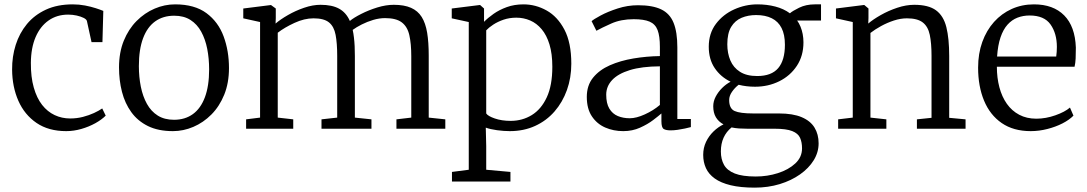

<svg xmlns="http://www.w3.org/2000/svg" viewBox="-20 -590 4982 880"><path d="M283.5 11Q202.5 11 147.5 -26.5Q92.5 -64 64.2 -128Q36 -192 35.5 -271Q35 -330.5 52 -384.2Q69 -438 103.5 -479.8Q138 -521.5 190.5 -545.8Q243 -570 313.5 -570Q342.5 -570 369.8 -564.8Q397 -559.5 418.8 -552.5Q440.5 -545.5 453.5 -540L449.5 -397H399.5L378.5 -493Q377 -501 363.8 -507.8Q350.5 -514.5 331.5 -518.8Q312.5 -523 292.5 -523Q241 -523 202.8 -496.2Q164.5 -469.5 143.2 -420Q122 -370.5 121.5 -302Q121 -237 134.8 -188.8Q148.5 -140.5 173 -109.2Q197.5 -78 230.5 -62.5Q263.5 -47 301.5 -47Q332 -47 360 -54.2Q388 -61.5 410.8 -72Q433.5 -82.5 448.5 -93L464.5 -60Q446 -41.5 416.8 -25.2Q387.5 -9 352.8 1Q318 11 283.5 11Z M525.5 -281Q525.5 -349.5 547.2 -403Q569 -456.5 606 -493.8Q643 -531 688.8 -550.5Q734.5 -570 782.5 -570Q872 -570 926.2 -529.8Q980.5 -489.5 1005 -423Q1029.5 -356.5 1029.5 -278Q1029.5 -210 1007.8 -156.2Q986 -102.5 949 -65.2Q912 -28 866.2 -8.5Q820.5 11 772.5 11Q705.5 11 658.2 -12.2Q611 -35.5 581.8 -76Q552.5 -116.5 539 -169.2Q525.5 -222 525.5 -281ZM777.5 -41Q828 -41 864 -67Q900 -93 919.2 -144.5Q938.5 -196 938.5 -272Q938.5 -321.5 929.8 -366Q921 -410.5 902.2 -444.8Q883.5 -479 853 -498.5Q822.5 -518 778.5 -518Q727.5 -518 691.2 -492Q655 -466 635.8 -414.8Q616.5 -363.5 616.5 -287Q616.5 -237 625.5 -192.5Q634.5 -148 653.5 -113.8Q672.5 -79.5 703.2 -60.2Q734 -41 777.5 -41Z M1108 0V-43L1172 -51V-489L1095 -506V-551L1222 -567L1244 -551V-507L1243 -482Q1265 -501 1299.8 -521Q1334.5 -541 1374 -554.5Q1413.5 -568 1449 -568Q1502 -568 1534.2 -550.2Q1566.5 -532.5 1583.5 -494Q1601.5 -509 1635.5 -526.2Q1669.5 -543.5 1709.2 -555.8Q1749 -568 1785 -568Q1832.5 -568 1863.8 -554.2Q1895 -540.5 1912.8 -512.2Q1930.5 -484 1937.8 -440Q1945 -396 1945 -335V-51L2021 -43V0H1797V-43L1865 -51V-332Q1865 -389.5 1856.2 -428.5Q1847.5 -467.5 1821.8 -487.2Q1796 -507 1745 -507Q1718.5 -507 1690.8 -498.8Q1663 -490.5 1638.2 -478Q1613.5 -465.5 1596.5 -453Q1600 -437 1602.2 -418.2Q1604.5 -399.5 1605.5 -378.2Q1606.5 -357 1606.5 -333V-51L1682.5 -43V0H1453.5V-43L1525.5 -51V-334Q1525.5 -392 1518.2 -430.2Q1511 -468.5 1488 -487.2Q1465 -506 1417 -506Q1375 -506 1329.5 -485Q1284 -464 1253 -440V-51L1324 -43V0Z M2051.5 242V198L2128.5 188V-489L2050.5 -506V-551L2178.5 -567H2180.5L2198.5 -551V-490Q2216 -508 2242.2 -526.5Q2268.5 -545 2303 -557.5Q2337.5 -570 2379.5 -570Q2435 -570 2485.2 -542Q2535.5 -514 2567 -454Q2598.5 -394 2598.5 -298Q2598.5 -233.5 2578.5 -177.5Q2558.5 -121.5 2521.5 -79Q2484.5 -36.5 2432.5 -12.8Q2380.5 11 2316.5 11Q2289.5 11 2258.2 6.8Q2227 2.5 2206.5 -5L2208.5 80V188L2319.5 198V242ZM2320.5 -36Q2374 -36 2417.2 -62.5Q2460.5 -89 2486 -143.8Q2511.5 -198.5 2511.5 -284Q2511.5 -343.5 2498.5 -386.2Q2485.5 -429 2462.5 -456.2Q2439.5 -483.5 2409.8 -496.2Q2380 -509 2346.5 -509Q2315 -509 2288 -499.8Q2261 -490.5 2240.5 -477Q2220 -463.5 2208.5 -451V-70Q2216 -58 2247.8 -47Q2279.5 -36 2320.5 -36Z M2836.5 11Q2792 11 2754 -5.5Q2716 -22 2692.8 -56.8Q2669.5 -91.5 2669.5 -146Q2669.5 -198.5 2698.2 -234Q2727 -269.5 2775.2 -290.8Q2823.5 -312 2883 -322Q2942.5 -332 3004.5 -333V-375Q3004.5 -424.5 2994 -452Q2983.5 -479.5 2957.5 -490.8Q2931.5 -502 2884.5 -502Q2826 -502 2781.8 -482.2Q2737.5 -462.5 2713.5 -449L2691.5 -493Q2700.5 -501.5 2733 -519Q2765.5 -536.5 2811 -551.2Q2856.5 -566 2904.5 -566Q2971 -566 3010.5 -547Q3050 -528 3067.2 -485.5Q3084.5 -443 3084.5 -373V-44.5H3146.5V-7.5Q3135.5 -4.5 3119.5 -1Q3103.5 2.5 3086 5Q3068.5 7.5 3053.5 7.5Q3032 7.5 3021.8 1Q3011.5 -5.5 3011.5 -34.5V-70Q2999 -59 2973.8 -39.8Q2948.5 -20.5 2913.5 -4.8Q2878.5 11 2836.5 11ZM2866.5 -48Q2896.5 -48 2935.5 -65.8Q2974.5 -83.5 3004.5 -109V-286Q2921.5 -285.5 2867 -268.8Q2812.5 -252 2785.5 -223Q2758.5 -194 2758.5 -156Q2758.5 -116 2772.8 -92.2Q2787 -68.5 2811.5 -58.2Q2836 -48 2866.5 -48Z M3439 270Q3374 270 3328.8 259Q3283.5 248 3255.8 228Q3228 208 3215.5 180.5Q3203 153 3203 120Q3203 87.5 3216 60.2Q3229 33 3250.2 12.5Q3271.5 -8 3296 -20Q3273.5 -32 3261.2 -52.5Q3249 -73 3249 -103Q3249 -125.5 3260.2 -147Q3271.5 -168.5 3289.5 -186.5Q3307.5 -204.5 3328.5 -215.5Q3283 -237.5 3255.8 -277.8Q3228.5 -318 3228.5 -376Q3228.5 -437 3261.2 -480.5Q3294 -524 3345.2 -547Q3396.5 -570 3451.5 -570Q3495 -570 3533.5 -560Q3572 -550 3600.5 -529Q3611 -539 3642.5 -554.5Q3674 -570 3714.5 -570H3743V-496H3633.5Q3642.5 -483.5 3649 -467.8Q3655.5 -452 3659 -433.8Q3662.5 -415.5 3662.5 -396Q3662.5 -334 3632.2 -288.2Q3602 -242.5 3551.5 -217.5Q3501 -192.5 3440.5 -192.5Q3420.5 -192.5 3401.8 -194.8Q3383 -197 3365.5 -201.5Q3347.5 -187.5 3334.8 -169Q3322 -150.5 3322 -131.5Q3322 -92.5 3347 -81.2Q3372 -70 3432 -70H3550Q3614 -70 3654.2 -53Q3694.5 -36 3713.2 -5.2Q3732 25.5 3732 67Q3732 108 3709.5 144.5Q3687 181 3647 209.2Q3607 237.5 3553.8 253.8Q3500.5 270 3439 270ZM3444 219Q3497 219 3545.5 203.5Q3594 188 3625 159.2Q3656 130.5 3656 90Q3656 62 3647 41.8Q3638 21.5 3611 10.8Q3584 0 3530 0H3406Q3386 0 3367.5 -1.2Q3349 -2.5 3333 -6Q3309 13.5 3296.5 41Q3284 68.5 3284 104Q3284 140 3298.5 165.8Q3313 191.5 3347.8 205.2Q3382.5 219 3444 219ZM3450.5 -241.5Q3516 -241.5 3546.8 -277.8Q3577.5 -314 3577.5 -385Q3577.5 -431.5 3562.2 -461.5Q3547 -491.5 3517.5 -506.2Q3488 -521 3445.5 -521Q3409 -521 3379 -508.5Q3349 -496 3331.2 -466.8Q3313.5 -437.5 3313.5 -387Q3313.5 -346 3327.5 -313Q3341.5 -280 3371.8 -260.8Q3402 -241.5 3450.5 -241.5Z M3888.5 -51V-489L3811.5 -506V-551L3938.5 -567H3941.5L3960.5 -551V-507L3959.5 -482Q3981.5 -501 4016.8 -521Q4052 -541 4092.5 -554.5Q4133 -568 4170.5 -568Q4235.5 -568 4270 -542.8Q4304.5 -517.5 4317.5 -465.5Q4330.5 -413.5 4330.5 -333V-50L4405.5 -43V0H4182.5V-43L4249.5 -50V-334Q4249.5 -392 4241.5 -430.2Q4233.5 -468.5 4209.2 -487.2Q4185 -506 4136.5 -506Q4108 -506 4077.2 -496Q4046.5 -486 4018.2 -470.5Q3990 -455 3969.5 -439V-51L4042.5 -43V0H3821.5V-43Z M4704 11Q4625 11 4571.2 -26Q4517.5 -63 4490.2 -128.8Q4463 -194.5 4463 -280Q4463 -344.5 4482.2 -397.8Q4501.5 -451 4536 -489.5Q4570.5 -528 4617.2 -549Q4664 -570 4719 -570Q4807.5 -570 4857.5 -519.5Q4907.5 -469 4911 -372Q4911 -343.5 4910 -322Q4909 -300.5 4905 -284H4549Q4549 -233.5 4560.5 -190Q4572 -146.5 4594.8 -114.2Q4617.5 -82 4651.5 -64Q4685.5 -46 4730 -46Q4773 -46 4817 -61.5Q4861 -77 4884 -97L4900 -60Q4881 -40.5 4849.8 -24.5Q4818.5 -8.5 4780.5 1.2Q4742.5 11 4704 11ZM4550 -331H4821Q4822.5 -339 4823.2 -352.5Q4824 -366 4824 -375Q4824 -436.5 4795 -477.8Q4766 -519 4699 -519Q4669 -519 4643.2 -509Q4617.5 -499 4597.8 -477Q4578 -455 4565.8 -419Q4553.5 -383 4550 -331Z"/></svg>

Font: Merriweather Light
Style: Regular
Weight: 300
Designer: Eben Sorkin
Foundry: Eben Sorkin
Version: Version 2.100